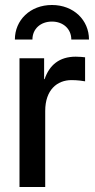

<svg xmlns="http://www.w3.org/2000/svg" viewBox="-20 -749 379 769"><path d="M58.1 -515.6V0H161.1V-304.7C161.1 -388.7 208.5 -428.2 266.6 -428.2C290.5 -428.2 313 -424.8 320.8 -423.3V-519.5C312.5 -520.5 298.8 -522 283.2 -522C217.8 -522 177.7 -488.3 158.7 -432.1H156.7V-515.6ZM188 -729C100.6 -729 39.6 -668 39.6 -590.8H109.9C109.9 -632.8 142.1 -662.6 188 -662.6C233.4 -662.6 265.6 -632.8 265.6 -590.8H336.4C336.4 -668 275.4 -729 188 -729Z"/></svg>

Font: Inteeer Medium
Style: Regular
Weight: 500
Designer: Rasmus Andersson
Foundry: rsms
Version: Version 4.001;Glyphs 3.4 (3402)